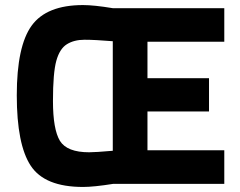

<svg xmlns="http://www.w3.org/2000/svg" viewBox="-20 -722 942 754"><path d="M330.1 -124Q355 -124 422.9 -129.9V-560.1Q353 -565.9 312 -565.9Q271 -565.9 242.7 -548.3Q214.4 -530.8 201.2 -483.4Q188 -436 188 -325.2Q188 -214.4 215.3 -168.9Q243.2 -124 330.1 -124ZM860.8 0H424.8Q348.6 12.2 306.2 12.2Q155.3 12.2 100.6 -71.3Q45.9 -154.3 45.9 -347.7Q45.9 -541 104.5 -621.6Q163.1 -702.1 306.2 -702.1Q349.1 -702.1 422.9 -689.9H860.8V-558.1H559.1V-415H800.8V-284.2H559.1V-131.8H860.8Z"/></svg>

Font: TitilliumWeb-Bold
Style: Bold
Weight: 700
Version: Version 1.001;PS 57.000;hotconv 1.0.70;makeotf.lib2.5.55311